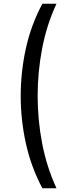

<svg xmlns="http://www.w3.org/2000/svg" viewBox="-20 -800 350 1020"><path d="M205 -780H280Q228 -668 204 -543Q180 -418 180 -290Q180 -163 204 -38Q228 87 280 200H205Q145 87 117.5 -38Q90 -163 90 -290Q90 -418 117.5 -543Q145 -668 205 -780Z"/></svg>

Font: Jost
Style: Regular
Weight: 400
Version: Version 3.500